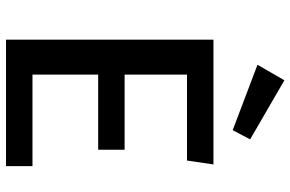

<svg xmlns="http://www.w3.org/2000/svg" viewBox="-188 -802 990 655"><g transform="rotate(90 307.5 -475.0)"><path d="M234.9 -617.4V-404.6H491.3V-314.4H234.9V-90.3H547.2V0H115.9V-707.7H541.5L528.2 -617.4ZM254.4 -949.7 455.9 -832.8 424.6 -773.3 201.5 -857.9Z"/></g></svg>

Font: Fira Code Medium
Style: Regular
Weight: 500
Designer: Carrois Corporate, Edenspiekermann AG, Nikita Prokopov
Foundry: Carrois Corporate, Edenspiekermann AG, Nikita Prokopov
Version: Version 6.002